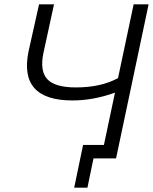

<svg xmlns="http://www.w3.org/2000/svg" viewBox="-20 -730 706 885"><path d="M596 -710H665L515 0H411L383 135H322L363 -62H459L510 -303Q410 -267 314 -267Q64 -267 112 -495L160 -710H229L180 -485Q163 -402 198.5 -364.5Q234 -327 330 -327Q445 -327 524 -370Z"/></svg>

Font: Raleway-v4020
Style: Italic
Weight: 400
Italic angle: -12°
Designer: Matt McInerney, Pablo Impallari, Rodrigo Fuenzalida
Foundry: Matt McInerney, Pablo Impallari, Rodrigo Fuenzalida
Version: Version 4.020;PS 004.020;hotconv 1.0.88;makeotf.lib2.5.64775